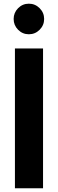

<svg xmlns="http://www.w3.org/2000/svg" viewBox="-20 -1010 311 1030"><path d="M192.6 -850.3Q168.5 -826.2 134.8 -826.2Q101.1 -826.2 77.1 -850.3Q53.2 -874.5 53.2 -908.2Q53.2 -941.9 77.1 -966.1Q101.1 -990.2 134.8 -990.2Q168.5 -990.2 192.6 -966.1Q216.8 -941.9 216.8 -908.2Q216.8 -874.5 192.6 -850.3ZM60.1 0V-750H210.9V0Z"/></svg>

Font: Orkney
Style: Bold
Weight: 700
Designer: Samuel Oakes and Alfredo Marco Pradil
Foundry: Alfredo Marco Pradil
Version: 1.0